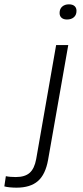

<svg xmlns="http://www.w3.org/2000/svg" viewBox="-132 -678 382 886"><path d="M-56 188Q-70 188 -86.5 186.5Q-103 185 -112 182L-105 135Q-96 137 -83.5 138Q-71 139 -59 139Q-17 139 5 119.5Q27 100 35 56L127 -470H183L90 59Q78 127 43 157.5Q8 188 -56 188ZM177 -588Q161 -588 152 -596Q143 -604 143 -618Q143 -637 155 -647.5Q167 -658 186 -658Q203 -658 212 -650Q221 -642 221 -628Q221 -609 209 -598.5Q197 -588 177 -588Z"/></svg>

Font: Gantari Light
Style: Italic
Weight: 300
Italic angle: -10°
Version: Version 1.000